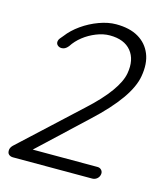

<svg xmlns="http://www.w3.org/2000/svg" viewBox="-107 -794 768 878"><g transform="rotate(15 277.0 -355.0)"><path d="M420.9 -57.6Q432.6 -57.6 439.9 -49.3Q447.3 -41 445.3 -29.3Q443.4 -16.6 433.6 -8.3Q423.8 0 411.1 0H36.1Q23.4 0 15.6 -7.3Q7.8 -14.6 9.8 -30.3Q11.7 -41 21.5 -50.8L296.9 -305.7Q362.3 -365.2 398.9 -416Q435.5 -466.8 442.4 -506.8Q454.1 -573.2 421.4 -613.3Q388.7 -653.3 320.3 -653.3Q289.1 -653.3 256.3 -640.1Q223.6 -627 196.8 -606Q169.9 -585 152.3 -557.6Q144.5 -547.9 136.7 -543.9Q128.9 -540 121.1 -540Q109.4 -540 101.6 -547.4Q93.8 -554.7 95.7 -566.4Q96.7 -573.2 102.1 -580.1Q107.4 -586.9 115.2 -595.7Q138.7 -627 175.3 -652.8Q211.9 -678.7 254.4 -694.3Q296.9 -710 335 -710Q399.4 -710 440.9 -685.5Q482.4 -661.1 500.5 -616.7Q518.6 -572.3 507.8 -510.7Q499 -459 455.6 -397.5Q412.1 -335.9 335 -264.6L101.6 -45.9L93.8 -57.6Z"/></g></svg>

Font: Quicksand
Style: Italic
Weight: 400
Designer: Andrew Paglinawan
Foundry: Andrew Paglinawan
Version: Version 3.006